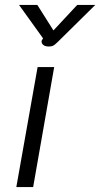

<svg xmlns="http://www.w3.org/2000/svg" viewBox="-20 -756 405 776"><path d="M132 -485H199L114 0H46ZM148 -588Q148 -593 151 -596L154 -601L57 -736H131L196 -633L292 -736H365L214 -587Q203 -576 196 -572Q189 -568 178 -568Q163 -568 155.5 -574Q148 -580 148 -588Z"/></svg>

Font: Niramit Light
Style: Italic
Weight: 300
Italic angle: -10°
Designer: Katatrad Aksorn Co.,Ltd.
Foundry: Cadson Demak Co.,Ltd.
Version: Version 1.000; ttfautohint (v1.6)